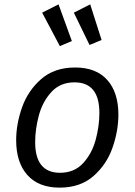

<svg xmlns="http://www.w3.org/2000/svg" viewBox="-20 -847 616 879"><path d="M54 -205Q54 -279 81 -355.5Q108 -432 168.5 -485Q229 -538 324 -538Q420 -538 471 -481Q522 -424 522 -322Q522 -249 495.5 -172Q469 -95 408.5 -41.5Q348 12 253 12Q157 12 105.5 -45.5Q54 -103 54 -205ZM435 -330Q435 -470 321 -470Q256 -470 215.5 -426Q175 -382 158 -319Q141 -256 141 -196Q141 -56 255 -56Q320 -56 360.5 -100Q401 -144 418 -207Q435 -270 435 -330ZM309 -659 254 -636 173 -789 248 -827ZM445 -664 390 -641 318 -789 393 -827Z"/></svg>

Font: FiraGO Book
Style: Italic
Weight: 350
Italic angle: -8°
Designer: bBox Type GmbH
Foundry: bBox Type GmbH
Version: Version 1.001